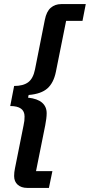

<svg xmlns="http://www.w3.org/2000/svg" viewBox="-20 -780 439 938"><path d="M113 138Q84 138 66.5 122.5Q49 107 49 80Q49 72 50 61.5Q51 51 53 43L95 -167Q98 -180 99 -190Q100 -200 100 -211Q100 -262 30 -262L49 -360Q93 -360 117.5 -378Q142 -396 151 -441L199 -683Q207 -724 228 -742Q249 -760 279 -760H399L383 -678H303L253 -429Q242 -375 211.5 -348Q181 -321 120 -316L117 -303Q163 -298 185.5 -278.5Q208 -259 208 -227Q208 -214 206 -199Q204 -184 201 -168L156 56H236L219 138Z"/></svg>

Font: IBM Plex Sans Condensed SemiBold
Style: Italic
Weight: 600
Width: 3
Italic angle: -11°
Designer: Mike Abbink, Paul van der Laan, Pieter van Rosmalen
Foundry: Bold Monday
Version: Version 1.3